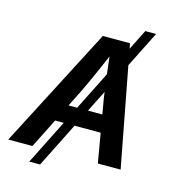

<svg xmlns="http://www.w3.org/2000/svg" viewBox="-156 -924 1003 1122"><g transform="rotate(15 345.5 -363.0)"><path d="M648.4 -819.3 190.9 92.8H125.5L583 -819.3ZM-26.4 0 350.6 -727.5H515.1L653.3 0H515.6L450.2 -379.4Q441.9 -436.5 432.6 -509.5Q423.3 -582.5 413.1 -676.8H443.4Q403.8 -584.5 371.3 -511.5Q338.9 -438.5 310.1 -379.4L120.1 0ZM153.3 -178.2 170.9 -283.7H550.3L533.2 -178.2Z"/></g></svg>

Font: Inter 20pt SemiBold
Style: Italic
Weight: 600
Italic angle: -9.3988°
Version: Version 4.001;git-66647c0bb